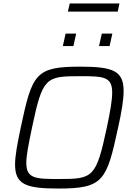

<svg xmlns="http://www.w3.org/2000/svg" viewBox="-20 -1081 769 1109"><path d="M383 -1061 372 -1014H660L670 -1061ZM359 -887 343 -815H404L420 -887ZM568 -887 552 -815H613L629 -887ZM318 8C577 8 596 -37 662 -343C683 -437 694 -505 694 -556C694 -672 632 -696 444 -696C185 -696 166 -656 100 -345C80 -250 67 -181 67 -131C67 -15 130 8 318 8ZM318 -47C184 -47 132 -50 132 -140C132 -184 145 -248 165 -344C226 -635 244 -641 444 -641C578 -641 628 -638 628 -547C628 -502 617 -438 597 -344C535 -53 517 -47 318 -47Z"/></svg>

Font: Saira UNSAM Light Italic
Style: Regular
Weight: 300
Italic angle: -12°
Designer: Hector Gatti with collaboration of the Omnibus-Type team
Foundry: Omnibus-Type
Version: Version 0.072;PS 000.072;hotconv 1.0.88;makeotf.lib2.5.64775